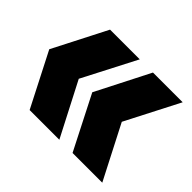

<svg xmlns="http://www.w3.org/2000/svg" viewBox="-102 -596 699 699"><g transform="rotate(45 247.0 -247.0)"><path d="M113 -40 7 -247 113 -454H266L159 -247L266 -40ZM334 -40 228.5 -247 334 -454H487L380.5 -247L487 -40Z"/></g></svg>

Font: Anybody UltraCondensed ExtraBold
Style: Regular
Weight: 800
Width: 1
Designer: Tyler Finck
Foundry: Etcetera Type Company
Version: Version 1.010; ttfautohint (v1.8.3) -l 8 -r 50 -G 200 -x 14 